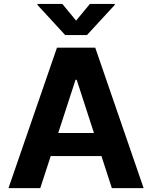

<svg xmlns="http://www.w3.org/2000/svg" viewBox="-20 -974 788 994"><path d="M371.1 -561 188.5 0H23.9L274.9 -727.1H473.1L723.6 0H559.1L377 -561ZM178.2 -166V-285.6H567.4V-166ZM173.8 -953.6H302.7L374 -867.2L445.3 -953.6H574.2V-948.7L430.2 -792.5H317.4L173.8 -948.7Z"/></svg>

Font: My Font
Style: Bold
Weight: 500
Designer: Rasmus Andersson
Foundry: rsms
Version: Version 0.001